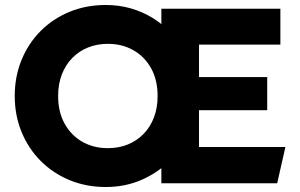

<svg xmlns="http://www.w3.org/2000/svg" viewBox="-20 -735 1205 770"><path d="M404.4 15Q325.2 15 258.6 -12.8Q192 -40.5 142.8 -90Q93.6 -139.5 66.4 -206Q39.1 -272.5 39.1 -350Q39.1 -428 66.4 -494.5Q93.6 -561 142.8 -610.5Q192 -660 258.6 -687.5Q325.2 -715 404.4 -715Q456.8 -715 504 -701.6Q551.2 -688.1 591.8 -663.2Q632.4 -638.2 664.4 -603.8L627.1 -559V-700H1104.4V-556H778.1V-425.8H1051.6V-293H778.1V-145.5H1124.6L1091.6 0H627.1V-140L664.4 -94.5Q616.6 -44.1 549.8 -14.6Q483 15 404.4 15ZM412.6 -140.8Q455.8 -140.8 492.2 -155.4Q528.6 -170.1 555.5 -197.6Q582.4 -225 597.2 -263.6Q612.1 -302.2 612.1 -350Q612.1 -413.8 586.2 -460.8Q560.2 -507.8 515.1 -533.5Q470 -559.2 412.6 -559.2Q369.5 -559.2 333.1 -544.6Q296.6 -529.9 269.8 -502.4Q242.9 -475 228 -436.4Q213.1 -397.9 213.1 -350Q213.1 -286.2 239.1 -239.2Q265 -192.2 310.1 -166.5Q355.2 -140.8 412.6 -140.8Z"/></svg>

Font: Geologica-Sharp
Style: Regular
Weight: 100
Designer: Sindre Bremnes, Frode Helland
Foundry: Monokrom Skriftforlag AS
Version: Version 1.010;gftools[0.9.28]